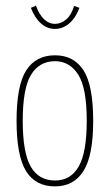

<svg xmlns="http://www.w3.org/2000/svg" viewBox="-20 -656 390 684"><path d="M176 8Q106 8 72.5 -47Q39 -102 39 -225Q39 -352 73.5 -405.5Q108 -459 176 -459Q243 -459 277.5 -405.5Q312 -352 312 -225Q312 -102 277.5 -47Q243 8 176 8ZM176 -13Q232 -13 260.5 -63Q289 -113 289 -226Q289 -343 258.5 -390.5Q228 -438 176 -438Q120 -438 90.5 -389.5Q61 -341 61 -226Q61 -112 89.5 -62.5Q118 -13 176 -13ZM244 -635 263 -628Q249 -591 226 -572Q203 -553 176 -553Q148 -553 126 -572.5Q104 -592 90 -628L108 -636Q119 -605 136.5 -588Q154 -571 176 -571Q197 -571 215.5 -586.5Q234 -602 244 -635Z"/></svg>

Font: Inconsolata ExtraCondensed ExtraLight
Style: Regular
Weight: 200
Width: 2
Monospace: yes
Designer: Raph Levien, Cyreal, Brenton Simpson
Foundry: Raph Levien, Cyreal, Google
Version: Version 3.001; ttfautohint (v1.8.2.53-6de2)